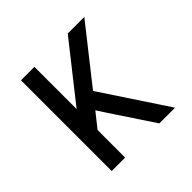

<svg xmlns="http://www.w3.org/2000/svg" viewBox="-139 -649 778 778"><g transform="rotate(-45 250.0 -260.0)"><path d="M80 0V-520H157V-278L348 -520H443L256 -283L443 0H353L231 -184L207 -221L157 -158V0Z"/></g></svg>

Font: Iosevka SS04
Style: Regular
Weight: 400
Monospace: yes
Designer: Belleve Invis
Foundry: Belleve Invis
Version: Version 19.0.0; ttfautohint (v1.8.4)